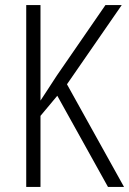

<svg xmlns="http://www.w3.org/2000/svg" viewBox="-20 -734 507 754"><path d="M467 0 243 -403 458 -714H394L203 -437C175 -393 153 -361 139 -339V-714H83V0H139V-279L205 -358L404 0Z"/></svg>

Font: Noto Sans Thai Cond Light
Style: Regular
Weight: 300
Width: 3
Designer: Monotype Design Team
Foundry: Monotype Imaging Inc.
Version: Version 2.002